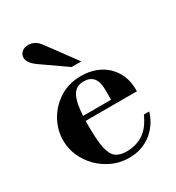

<svg xmlns="http://www.w3.org/2000/svg" viewBox="-177 -837 881 959"><g transform="rotate(-30 263.0 -357.5)"><path d="M288 13Q237 13 192.5 -7Q148 -27 114.5 -61Q81 -95 62.5 -137.5Q44 -180 44 -227Q44 -286 73.5 -339.5Q103 -393 156.5 -427.5Q210 -462 282 -462Q340 -462 386.5 -438Q433 -414 459.5 -369.5Q486 -325 486 -265V-256H146V-284H353V-344Q353 -432 279 -432Q247 -432 227.5 -412.5Q208 -393 199 -347.5Q190 -302 190 -223Q190 -142 199.5 -98Q209 -54 231.5 -37.5Q254 -21 292 -21Q345 -21 387 -47Q429 -73 458 -138H489Q468 -69 414.5 -28Q361 13 288 13ZM264 -524 128 -619Q99 -639 89 -654.5Q79 -670 79 -683Q79 -701 92.5 -714.5Q106 -728 132 -728Q148 -728 165 -720Q182 -712 200 -687L320 -524Z"/></g></svg>

Font: Libre Bodoni SemiBold
Style: Regular
Weight: 600
Designer: Pablo Impallari, Rodrigo Fuenzalida
Foundry: Impallari Type
Version: Version 2.005;gftools[0.9.23]